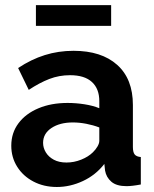

<svg xmlns="http://www.w3.org/2000/svg" viewBox="-20 -736 614 766"><path d="M25 -154.6Q25 -206 53.8 -244.3Q82.5 -282.6 133.2 -303.9Q183.8 -325.3 249.8 -325.3Q283 -325.3 316.9 -320Q350.7 -314.7 376.2 -304.2V-332.3Q376.2 -381.9 346.7 -408.9Q317.2 -436 259.4 -436Q215.9 -436 176.9 -421Q137.8 -405.9 94.7 -377.4L52.3 -464.6Q104.2 -499.2 158.6 -516.2Q213 -533.3 273.4 -533.3Q384.7 -533.3 447.4 -477.3Q510.2 -421.4 510.2 -316.9V-149.6Q510.2 -128.6 517.3 -119.8Q524.5 -110.9 541.8 -109.5V0Q524.3 3.4 509.8 5Q495.3 6.7 484.8 6.7Q444.8 6.7 424.3 -11Q403.9 -28.6 399.2 -55.3L396.3 -82Q361.8 -37.5 310.9 -13.8Q259.9 10 206.8 10Q154.8 10 113.4 -11.7Q71.9 -33.5 48.5 -70.9Q25 -108.3 25 -154.6ZM350.6 -128.4Q362.2 -139.7 369.2 -152Q376.2 -164.2 376.2 -174.2V-227.5Q351.9 -236.8 324 -242.2Q296.1 -247.5 270.8 -247.5Q218.6 -247.5 185.3 -225.3Q151.9 -203.1 151.9 -166.1Q151.9 -146.1 162.9 -128Q173.9 -109.9 194.8 -98.7Q215.6 -87.6 245.2 -87.6Q275.4 -87.6 304 -99.1Q332.7 -110.6 350.6 -128.4ZM123.3 -632.8V-715.6H423.4V-632.8Z"/></svg>

Font: Raleway Thin
Style: Regular
Weight: 100
Designer: Matt McInerney, Pablo Impallari, Rodrigo Fuenzalida
Foundry: Matt McInerney, Pablo Impallari, Rodrigo Fuenzalida
Version: Version 4.026